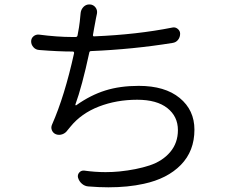

<svg xmlns="http://www.w3.org/2000/svg" viewBox="-20 -799 1040 852"><path d="M745.1 -676.8Q757.8 -679.7 768.6 -670.9Q779.3 -662.1 779.3 -649.4Q779.3 -633.8 770 -622.1Q760.7 -610.4 745.1 -608.4Q570.3 -580.1 383.8 -572.3Q377 -572.3 376 -564.5Q343.8 -415 314.5 -335Q314.5 -333 315.4 -332Q316.4 -331.1 318.4 -332Q381.8 -377 447.3 -397.5Q512.7 -418 595.7 -418Q711.9 -418 777.3 -364.3Q842.8 -310.5 842.8 -223.6Q842.8 -128.9 782.7 -67.4Q722.7 -5.9 618.2 16.6Q547.9 32.2 460.9 32.2Q418.9 32.2 372.1 28.3Q356.4 27.3 343.8 16.6Q331.1 5.9 326.2 -10.7Q323.2 -23.4 331.5 -33.2Q339.8 -43 353.5 -42Q401.4 -35.2 448.2 -35.2Q479.5 -35.2 509.8 -38.1Q585.9 -45.9 643.6 -64.9Q701.2 -84 735.4 -124.5Q769.5 -165 769.5 -221.7Q769.5 -282.2 722.7 -319.3Q675.8 -356.4 588.9 -356.4Q497.1 -356.4 418.9 -326.2Q340.8 -295.9 293 -237.3Q286.1 -229.5 279.3 -220.7Q270.5 -208 256.3 -203.1Q242.2 -198.2 228.5 -203.1Q215.8 -208 210.4 -220.7Q205.1 -233.4 210.9 -246.1Q266.6 -372.1 308.6 -562.5Q309.6 -570.3 302.7 -570.3Q239.3 -570.3 154.3 -577.1Q138.7 -578.1 128.9 -588.9Q118.2 -600.6 118.2 -615.2Q118.2 -628.9 128.4 -637.7Q138.7 -646.5 152.3 -645.5Q234.4 -634.8 301.8 -634.8H315.4Q323.2 -634.8 324.2 -642.6Q332 -682.6 334 -703.1Q336.9 -725.6 337.9 -742.2Q339.8 -757.8 351.6 -769.5Q362.3 -779.3 376 -779.3Q377.9 -779.3 378.9 -779.3Q394.5 -778.3 403.8 -766.1Q413.1 -753.9 410.2 -738.3Q408.2 -730.5 405.8 -717.3Q403.3 -704.1 402.3 -698.2Q401.4 -693.4 397.9 -674.8Q394.5 -656.2 392.6 -644.5Q391.6 -641.6 393.6 -639.2Q395.5 -636.7 398.4 -637.7Q587.9 -645.5 745.1 -676.8Z"/></svg>

Font: Gen Jyuu Gothic Normal
Style: Regular
Weight: 300
Designer: [Source Han Sans]
Ryoko NISHIZUKA  (kana & ideographs); Paul D. Hunt (Latin, Greek & Cyrillic); Wenlong ZHANG  (bopomofo
Version: Version 1.002.20150607